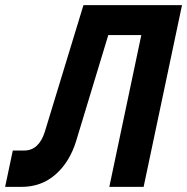

<svg xmlns="http://www.w3.org/2000/svg" viewBox="-47 -730 731 750"><path d="M-27 0 3 -142H47Q77 -142 97 -161Q117 -180 128 -215L279 -710H664L514 0H380L505 -593H376L251 -181Q226 -98 170.5 -49Q115 0 37 0Z"/></svg>

Font: Geist Mono ExtraBold
Style: Italic
Weight: 800
Italic angle: -12°
Monospace: yes
Designer: Basement.studio, Andrés Briganti, Mateo Zaragoza
Foundry: Basement.studio, Vercel, Andrés Briganti, Guido Ferreyra, Mateo Zaragoza
Version: Version 1.500; ttfautohint (v1.8.4.7-5d5b)